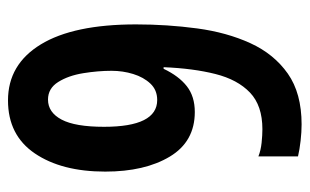

<svg xmlns="http://www.w3.org/2000/svg" viewBox="-167 -597 774 480"><g transform="rotate(-90 220.0 -357.0)"><path d="M149 10Q130 10 108 7.5Q86 5 69 1V-98Q84 -92 103 -90Q122 -88 137 -88Q196 -88 228.5 -119Q261 -150 275 -205.5Q289 -261 292 -335H288Q270 -297 244.5 -277Q219 -257 180 -257Q106 -257 68.5 -319.5Q31 -382 31 -481Q31 -590 76.5 -657Q122 -724 209 -724Q299 -724 349 -642Q399 -560 399 -404Q399 -326 389 -251.5Q379 -177 352 -118Q325 -59 276 -24.5Q227 10 149 10ZM210 -351Q235 -351 251 -368Q267 -385 275 -411Q283 -437 283 -465Q283 -499 277 -536Q271 -573 255 -598.5Q239 -624 211 -624Q179 -624 161 -590Q143 -556 143 -484Q143 -351 210 -351Z"/></g></svg>

Font: Noto Sans Devanagari UI ExtraCondensed SemiBold
Style: Regular
Weight: 600
Width: 2
Designer: Jelle Bosma - Monotype Design Team
Foundry: Monotype Imaging Inc.
Version: Version 2.004; ttfautohint (v1.8.4.7-5d5b)